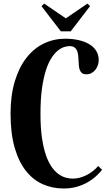

<svg xmlns="http://www.w3.org/2000/svg" viewBox="-20 -950 600 1091"><path d="M375 -688Q361.8 -688 344.2 -682.6Q326.7 -677.2 308.3 -662.4Q290 -647.5 272.5 -620.6Q254.9 -593.8 241 -551Q227.1 -508.3 218.5 -447.3Q210 -386.2 210 -303.2Q210 -224.1 218.5 -166Q227.1 -107.9 241.5 -67.1Q255.9 -26.4 274.4 -0.5Q293 25.4 313.5 39.8Q334 54.2 354.5 59.6Q375 64.9 393.1 64.9Q412.1 64.9 431.6 60.1Q451.2 55.2 470 45.9Q488.8 36.6 506.1 23.4Q523.4 10.3 538.1 -6.8L560.1 15.1Q545.4 33.2 524.9 52Q504.4 70.8 477.3 86.2Q450.2 101.6 416.5 111.3Q382.8 121.1 341.8 121.1Q277.8 121.1 222.9 96.7Q168 72.3 127.2 20.8Q86.4 -30.8 63.2 -111.3Q40 -191.9 40 -304.2Q40 -409.7 64.5 -489.3Q88.9 -568.8 130.9 -622.3Q172.9 -675.8 229.5 -702.9Q286.1 -730 350.1 -730Q392.6 -730 427.5 -721.9Q462.4 -713.9 487.8 -698.5Q513.2 -683.1 527.1 -660.4Q541 -637.7 541 -608.9Q541 -595.7 536.6 -581.3Q532.2 -566.9 523.2 -554.9Q514.2 -543 501 -535.4Q487.8 -527.8 470.2 -527.8Q454.6 -527.8 446 -534.7Q437.5 -541.5 433.3 -552.7Q429.2 -564 428 -578.4Q426.8 -592.8 426.3 -607.9Q425.8 -623 424.1 -637.5Q422.4 -651.9 417.2 -663.1Q412.1 -674.3 402.3 -681.2Q392.6 -688 375 -688ZM325.7 -772 215.8 -915 231 -929.7 354 -845.7 477.1 -929.7 491.7 -915 381.8 -772Z"/></svg>

Font: Berkshire Swash
Style: Regular
Weight: 700
Designer: Astigmatic (AOETI)
Foundry: Astigmatic (AOETI)
Version: Version 1.000